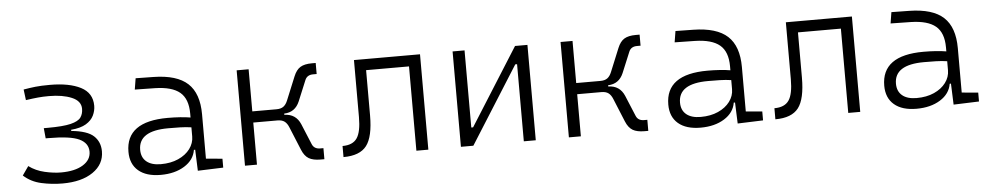

<svg xmlns="http://www.w3.org/2000/svg" viewBox="-35 -777 5343 1038"><g transform="rotate(-5 2636.5 -258.5)"><path d="M271.5 9.8Q212.9 9.8 156.7 -2.7Q100.6 -15.1 60.5 -51.8L94.2 -100.1Q131.8 -72.3 180.2 -61.3Q228.5 -50.3 267.6 -50.3Q343.8 -50.3 387.5 -77.4Q431.2 -104.5 431.2 -148.9Q431.2 -195.3 383.1 -218.3Q335 -241.2 215.3 -241.2H201.2L195.8 -296.9H216.8Q300.8 -296.9 342.3 -307.1Q383.8 -317.4 397.5 -336.7Q411.1 -356 411.1 -383.3Q411.1 -425.8 361.8 -446.5Q312.5 -467.3 238.3 -467.3Q205.6 -467.3 179.7 -464.8Q153.8 -462.4 112.8 -456.5L105.5 -514.6Q139.6 -520.5 169.9 -523.9Q200.2 -527.3 249 -527.3Q354 -527.3 416 -495.4Q478 -463.4 478 -394Q478 -367.2 465.6 -341.3Q453.1 -315.4 423.6 -297.6Q394 -279.8 342.3 -275.4V-269Q429.2 -260.7 463.6 -228.5Q498 -196.3 498 -145Q498 -74.7 436.5 -32.5Q375 9.8 271.5 9.8Z M804.2 9.8Q726.1 9.8 683.3 -26.6Q640.6 -63 640.6 -129.4Q640.6 -293.9 867.7 -293.9Q902.8 -293.9 934.3 -291.7Q965.8 -289.6 991.2 -285.2V-307.1Q991.2 -386.2 948.5 -422.1Q905.8 -458 814 -460L704.1 -461.9L713.9 -522.5L810.5 -521Q937.5 -519 996.1 -464.8Q1054.7 -410.6 1054.7 -297.4V-56.2L1143.6 -48.3V0L1005.4 4.9L1001 -109.4H994.1Q985.4 -55.2 933.1 -22.7Q880.9 9.8 804.2 9.8ZM809.6 -47.9Q863.8 -47.9 904.5 -66.2Q945.3 -84.5 968.3 -115.2Q991.2 -146 991.2 -182.6V-231.9Q962.4 -236.3 929.4 -237.1Q896.5 -237.8 865.7 -237.8Q704.6 -237.8 704.6 -134.8Q704.6 -93.3 731.9 -70.6Q759.3 -47.9 809.6 -47.9Z M1261.7 0V-517.6H1326.7V-289.1H1458Q1482.4 -289.1 1496.3 -299.6Q1510.3 -310.1 1519 -332L1570.8 -458Q1585 -492.7 1607.4 -506.3Q1629.9 -520 1669.9 -520H1690.9V-460H1671.4Q1639.2 -460 1627.9 -433.6L1581.1 -320.8Q1557.1 -264.2 1497.6 -262.2V-255.4Q1560.1 -254.4 1584.5 -196.8L1631.3 -84Q1642.6 -57.6 1674.8 -57.6H1692.4V2.4H1671.4Q1631.3 2.4 1608.2 -11.2Q1585 -24.9 1570.8 -59.6L1519 -185.5Q1510.3 -207.5 1496.3 -218Q1482.4 -228.5 1458 -228.5H1326.7V0Z M1796.4 0V-60.1Q1852.1 -60.1 1875.2 -94Q1898.4 -127.9 1898.4 -208.5V-517.6H2256.8V0H2191.9V-457.5H1959V-211.9Q1959 -96.2 1922.1 -48.1Q1885.3 0 1796.4 0Z M2433.6 0V-517.6H2498.5V-99.1H2508.3L2772.5 -517.6H2839.8V0H2774.9V-418.5H2765.1L2501 0Z M3019.5 0V-517.6H3084.5V-289.1H3215.8Q3240.2 -289.1 3254.2 -299.6Q3268.1 -310.1 3276.9 -332L3328.6 -458Q3342.8 -492.7 3365.2 -506.3Q3387.7 -520 3427.7 -520H3448.7V-460H3429.2Q3397 -460 3385.7 -433.6L3338.9 -320.8Q3314.9 -264.2 3255.4 -262.2V-255.4Q3317.9 -254.4 3342.3 -196.8L3389.2 -84Q3400.4 -57.6 3432.6 -57.6H3450.2V2.4H3429.2Q3389.2 2.4 3366 -11.2Q3342.8 -24.9 3328.6 -59.6L3276.9 -185.5Q3268.1 -207.5 3254.2 -218Q3240.2 -228.5 3215.8 -228.5H3084.5V0Z M3733.9 9.8Q3655.8 9.8 3613 -26.6Q3570.3 -63 3570.3 -129.4Q3570.3 -293.9 3797.4 -293.9Q3832.5 -293.9 3864 -291.7Q3895.5 -289.6 3920.9 -285.2V-307.1Q3920.9 -386.2 3878.2 -422.1Q3835.4 -458 3743.7 -460L3633.8 -461.9L3643.6 -522.5L3740.2 -521Q3867.2 -519 3925.8 -464.8Q3984.4 -410.6 3984.4 -297.4V-56.2L4073.2 -48.3V0L3935.1 4.9L3930.7 -109.4H3923.8Q3915 -55.2 3862.8 -22.7Q3810.5 9.8 3733.9 9.8ZM3739.3 -47.9Q3793.5 -47.9 3834.2 -66.2Q3875 -84.5 3897.9 -115.2Q3920.9 -146 3920.9 -182.6V-231.9Q3892.1 -236.3 3859.1 -237.1Q3826.2 -237.8 3795.4 -237.8Q3634.3 -237.8 3634.3 -134.8Q3634.3 -93.3 3661.6 -70.6Q3689 -47.9 3739.3 -47.9Z M4140.1 0V-60.1Q4195.8 -60.1 4219 -94Q4242.2 -127.9 4242.2 -208.5V-517.6H4600.6V0H4535.6V-457.5H4302.7V-211.9Q4302.7 -96.2 4265.9 -48.1Q4229 0 4140.1 0Z M4905.8 9.8Q4827.6 9.8 4784.9 -26.6Q4742.2 -63 4742.2 -129.4Q4742.2 -293.9 4969.2 -293.9Q5004.4 -293.9 5035.9 -291.7Q5067.4 -289.6 5092.8 -285.2V-307.1Q5092.8 -386.2 5050 -422.1Q5007.3 -458 4915.5 -460L4805.7 -461.9L4815.4 -522.5L4912.1 -521Q5039.1 -519 5097.7 -464.8Q5156.2 -410.6 5156.2 -297.4V-56.2L5245.1 -48.3V0L5106.9 4.9L5102.5 -109.4H5095.7Q5086.9 -55.2 5034.7 -22.7Q4982.4 9.8 4905.8 9.8ZM4911.1 -47.9Q4965.3 -47.9 5006.1 -66.2Q5046.9 -84.5 5069.8 -115.2Q5092.8 -146 5092.8 -182.6V-231.9Q5064 -236.3 5031 -237.1Q4998 -237.8 4967.3 -237.8Q4806.2 -237.8 4806.2 -134.8Q4806.2 -93.3 4833.5 -70.6Q4860.8 -47.9 4911.1 -47.9Z"/></g></svg>

Font: Caskaydia Cove Light
Style: Regular
Weight: 300
Monospace: yes
Designer: Aaron Bell
Foundry: Saja Typeworks
Version: Version 4.300; ttfautohint (v1.8.3)